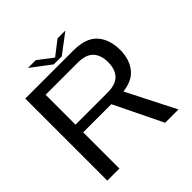

<svg xmlns="http://www.w3.org/2000/svg" viewBox="-204 -953 1117 1117"><g transform="rotate(-45 354.5 -395.0)"><path d="M52.5 0V-675H449Q551.5 -675 597.5 -623.2Q643.5 -571.5 643.5 -485.5Q643.5 -400 596 -349Q559 -309 485.5 -300.5L638 0H528.5L383.5 -298H152V0ZM152 -361H416Q482.5 -361 513 -393Q543.5 -425 543.5 -484Q543.5 -543 512.8 -575Q482 -607 416 -607H152ZM310.5 -698.5 189.5 -790H254L344 -721L433 -790H497.5L376.5 -698.5Z"/></g></svg>

Font: Anybody ExtraExpanded
Style: Regular
Weight: 400
Width: 8
Designer: Tyler Finck
Foundry: Etcetera Type Company
Version: Version 1.010; ttfautohint (v1.8.3) -l 8 -r 50 -G 200 -x 14 